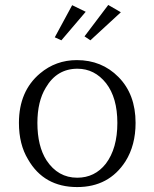

<svg xmlns="http://www.w3.org/2000/svg" viewBox="-20 -756 629 782"><path d="M293 -511.2Q394.5 -511.2 462.4 -442.4Q532.2 -372.1 532.2 -255.4Q532.2 -164.6 491.2 -99.1Q423.8 5.9 294.4 5.9Q158.7 5.9 94.2 -106.9Q57.1 -168 57.1 -255.4Q57.1 -384.8 143.1 -457Q207.5 -511.2 293 -511.2ZM295.4 -476.1Q211.4 -476.1 166.5 -398.9Q132.3 -342.8 132.3 -255.4Q132.3 -161.1 169.4 -103Q216.3 -32.2 294.4 -32.2Q366.2 -32.2 411.1 -89.4Q458 -151.4 458 -255.4Q458 -357.9 412.1 -417Q365.2 -476.1 295.4 -476.1ZM420.9 -735.8 472.2 -706.1 348.1 -591.8 324.2 -607.9ZM273.9 -734.9 329.1 -708 230 -591.8 203.1 -604Z"/></svg>

Font: I.Ming
Style: Regular
Weight: 400
Designer: Ichiten Fonts Project
Version: Version 5.10 Mar 24, 2018